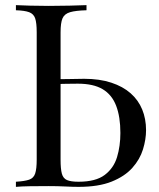

<svg xmlns="http://www.w3.org/2000/svg" viewBox="-20 -728 620 748"><path d="M317 -708V-688Q275 -687 253 -680.5Q231 -674 223.5 -656.5Q216 -639 216 -602V-106Q216 -70 221 -51.5Q226 -33 241 -26.5Q256 -20 286 -20Q353 -20 388 -46.5Q423 -73 436 -116Q449 -159 449 -210Q449 -273 432.5 -316Q416 -359 380 -380.5Q344 -402 283 -402Q262 -402 237.5 -401.5Q213 -401 191.5 -400.5Q170 -400 159 -400L157 -419Q204 -419 247 -420Q290 -421 308 -421Q368 -421 413.5 -406Q459 -391 489 -364.5Q519 -338 534 -301.5Q549 -265 549 -221Q549 -185 537 -146Q525 -107 495.5 -74Q466 -41 415 -20.5Q364 0 286 0Q263 0 234 -1.5Q205 -3 170 -3Q131 -3 97 -2.5Q63 -2 42 0V-20Q76 -22 93.5 -28Q111 -34 117 -52Q123 -70 123 -106V-602Q123 -639 117 -656.5Q111 -674 93.5 -680.5Q76 -687 42 -688V-708Q63 -707 97 -706Q131 -705 170 -705Q211 -705 251 -706Q291 -707 317 -708Z"/></svg>

Font: Playfair Display
Style: Regular
Weight: 400
Designer: Claus Eggers Sørensen
Foundry: Claus Eggers Sørensen
Version: Version 1.203